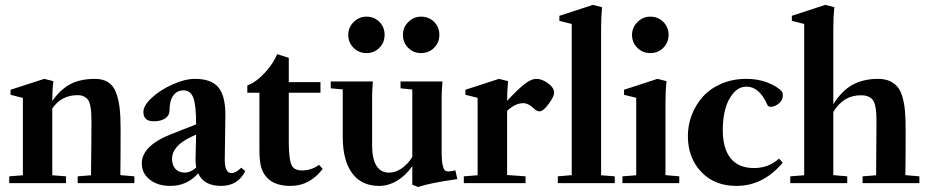

<svg xmlns="http://www.w3.org/2000/svg" viewBox="-20 -746 3777 782"><path d="M17.6 0V-27.8L73.2 -32.2V-347.2L22.9 -359.9V-380.4L160.2 -424.8L197.3 -415.5Q192.9 -378.9 192.9 -334.5Q226.1 -382.3 267.3 -403.6Q308.6 -424.8 366.2 -424.8Q398.4 -424.8 419.7 -411.6Q440.9 -398.4 451.9 -370.6Q462.9 -342.8 467 -308.1Q471.2 -273.4 471.2 -221.7Q471.2 -94.2 470.2 -32.7L527.3 -27.8V0H296.4V-27.8L350.6 -32.2Q352.5 -171.9 352.5 -246.6Q352.5 -271 351.6 -286.4Q350.6 -301.8 347.4 -316.9Q344.2 -332 338.1 -340.1Q332 -348.1 321.5 -353.3Q311 -358.4 295.9 -358.4Q230 -358.4 192.9 -304.2V-32.2L249 -27.8V0Z M673.8 11.2Q622.6 11.2 590.1 -14.4Q557.6 -40 557.6 -80.6Q557.6 -152.8 678.7 -200.2L778.8 -239.3Q778.8 -316.9 767.6 -347.4Q756.3 -377.9 727.5 -377.9Q700.2 -377.9 685.3 -356.4Q670.4 -335 670.4 -295.9Q670.4 -275.9 653.1 -263.9Q635.7 -252 606.4 -252Q564 -252 564 -290Q564 -316.4 598.9 -348.4Q633.8 -380.4 683.8 -402.6Q733.9 -424.8 774.4 -424.8Q840.3 -424.8 869.1 -390.6Q897.9 -356.4 897.9 -278.3Q897.9 -249 895.5 -98.6Q894.5 -41 922.9 -41Q939.9 -41 962.9 -63L979 -48.8Q948.7 11.2 880.4 11.2Q810.5 11.2 787.1 -40Q742.2 11.2 673.8 11.2ZM680.7 -98.6Q680.7 -73.2 694.6 -58.1Q708.5 -43 731.9 -43Q756.8 -43 779.3 -64Q776.4 -78.6 776.4 -98.1Q778.3 -164.6 778.8 -197.8L761.7 -189.9Q680.7 -152.8 680.7 -98.6Z M1163.6 11.2Q1100.1 11.2 1068.8 -21Q1052.2 -37.6 1044.4 -63Q1036.6 -88.4 1036.6 -133.8V-368.2H987.3V-397.9Q1023.9 -411.6 1059.1 -450.2Q1094.2 -488.8 1108.9 -525.4L1156.2 -510.3V-411.6H1285.2V-368.2H1156.2V-166Q1156.2 -93.8 1169.4 -70.3Q1180.2 -51.8 1209.5 -51.8Q1249 -51.8 1279.3 -74.7L1294.4 -58.1Q1241.2 11.2 1163.6 11.2Z M1398.4 -604Q1398.4 -634.3 1420.4 -656.2Q1442.4 -678.2 1472.7 -678.2Q1503.9 -678.2 1525.1 -657Q1546.4 -635.7 1546.4 -604Q1546.4 -572.3 1525.1 -551Q1503.9 -529.8 1472.7 -529.8Q1441.4 -529.8 1419.9 -551.3Q1398.4 -572.8 1398.4 -604ZM1694.8 -529.8Q1663.6 -529.8 1642.3 -551.3Q1621.1 -572.8 1621.1 -604Q1621.1 -634.3 1642.8 -656.2Q1664.6 -678.2 1694.8 -678.2Q1726.6 -678.2 1748 -657Q1769.5 -635.7 1769.5 -604Q1769.5 -572.8 1748 -551.3Q1726.6 -529.8 1694.8 -529.8ZM1523.9 11.2Q1452.1 11.2 1414.1 -40.8Q1376 -92.8 1376 -188V-381.8L1327.1 -386.2V-414.1H1498.5Q1495.6 -373 1495.6 -349.1V-152.8Q1495.6 -99.1 1513.2 -71Q1530.8 -43 1563 -43Q1589.4 -42.5 1614.5 -59.1Q1639.6 -75.7 1659.2 -106.4V-381.3L1611.3 -386.2V-414.1H1782.2Q1778.8 -376 1778.8 -349.1V-123.5Q1778.8 -92.3 1782.7 -74.7Q1786.6 -57.1 1791.7 -52.5Q1796.9 -47.9 1804.7 -47.9Q1820.3 -47.9 1834.5 -52.7L1842.8 -16.6Q1729 -0.5 1683.1 15.6L1659.2 6.3V-69.3Q1632.8 -31.2 1597.4 -10Q1562 11.2 1523.9 11.2Z M1869.1 0V-27.8L1925.3 -32.2V-347.7L1875.5 -359.9V-380.4L2012.2 -424.8L2049.3 -415.5Q2045.4 -377.4 2045.4 -335.4Q2095.7 -389.2 2124 -409.2Q2146.5 -424.8 2164.1 -424.8Q2187.5 -424.8 2212.2 -406.7Q2236.8 -388.7 2236.8 -368.7Q2236.8 -352.5 2214.6 -322.5Q2192.4 -292.5 2177.2 -292.5Q2167 -292.5 2154.8 -303.7Q2131.3 -326.2 2111.3 -325.7Q2079.1 -326.2 2045.4 -294.4V-33.2L2120.6 -27.8V0Z M2252 0V-27.8L2308.6 -32.7V-648.4L2258.3 -661.1V-681.6L2395 -726.1L2432.1 -716.8Q2428.2 -676.3 2428.2 -630.9V-32.2L2483.9 -27.8V0Z M2628.4 -529.8Q2597.2 -529.8 2575.7 -551.3Q2554.2 -572.8 2554.2 -604Q2554.2 -633.8 2576.2 -656Q2598.1 -678.2 2628.4 -678.2Q2660.2 -678.2 2681.6 -656.7Q2703.1 -635.3 2703.1 -604Q2703.1 -572.8 2681.6 -551.3Q2660.2 -529.8 2628.4 -529.8ZM2515.1 0V-27.8L2571.3 -32.2V-347.7L2521.5 -359.9V-380.4L2657.7 -424.8L2694.8 -415.5Q2690.4 -377 2690.4 -328.6V-32.7L2746.6 -27.8V0Z M2979.5 11.2Q2890.1 11.2 2835.9 -46.1Q2781.7 -103.5 2781.7 -192.4Q2781.7 -237.3 2797.9 -278.8Q2814 -320.3 2843.5 -353Q2873 -385.7 2918.9 -405.3Q2964.8 -424.8 3020 -424.8Q3069.3 -424.8 3108.2 -408.9Q3147 -393.1 3165 -373Q3168.5 -366.2 3168.5 -357.9Q3168.5 -337.4 3151.9 -324.2Q3135.3 -311 3119.1 -311Q3108.4 -311 3105 -319.8Q3072.8 -393.1 3020.5 -393.1Q2988.3 -393.1 2965.6 -365.2Q2942.9 -337.4 2933.3 -299.1Q2923.8 -260.7 2923.8 -217.3Q2923.8 -140.6 2956.1 -101.1Q2988.3 -61.5 3050.8 -61.5Q3110.8 -61.5 3152.8 -100.1L3168 -83.5Q3088.4 11.2 2979.5 11.2Z M3198.7 0V-27.8L3255.4 -32.2V-648.4L3205.1 -661.1V-681.6L3341.3 -726.1L3378.4 -716.8Q3374 -678.7 3374 -630.9V-321.3Q3407.7 -376 3451.9 -400.4Q3496.1 -424.8 3556.6 -424.8Q3584.5 -424.8 3604.5 -415.5Q3624.5 -406.2 3637 -390.4Q3649.4 -374.5 3656.5 -348.1Q3663.6 -321.8 3666 -292.2Q3668.5 -262.7 3668.5 -221.7Q3668.9 -137.2 3667.5 -32.7L3724.6 -27.8V0H3493.2V-27.8L3548.3 -32.2Q3549.8 -241.7 3549.8 -246.6Q3549.8 -271 3548.8 -286.4Q3547.9 -301.8 3544.2 -316.9Q3540.5 -332 3533.9 -340.1Q3527.3 -348.1 3515.9 -353Q3504.4 -357.9 3487.8 -357.9Q3415.5 -358.9 3374 -290V-32.7L3430.7 -27.8V0Z"/></svg>

Font: Elstob 18pt
Style: Bold
Weight: 700
Designer: Peter S. Baker
Version: Version 1.015